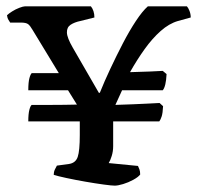

<svg xmlns="http://www.w3.org/2000/svg" viewBox="-20 -584 623 604"><path d="M341 0Q332 0 306 -3.5Q280 -7 248.5 -12.5Q217 -18 189 -24Q161 -30 149 -34Q149 -43 152.5 -50.5Q156 -58 159 -63L196 -68Q218 -71 224.5 -90.5Q231 -110 231 -159V-202H69Q69 -226 72.5 -239Q76 -252 80 -254Q107 -254 144.5 -254Q182 -254 222 -255L194 -300H69Q69 -325 72.5 -338Q76 -351 80 -354H165L83 -489Q75 -503 68.5 -508Q62 -513 45 -513H12Q11 -515 7 -521Q3 -527 2 -536Q7 -541 18 -548Q29 -555 41 -559.5Q53 -564 58 -564H266Q271 -558 274 -549Q277 -540 277 -529L233 -518Q214 -514 202 -506Q190 -498 190.5 -481.5Q191 -465 209 -434L291 -292H294Q308 -327 327 -367.5Q346 -408 366.5 -447.5Q387 -487 407.5 -518Q428 -549 445 -564H568Q572 -560 576 -550Q580 -540 580 -529L540 -518Q512 -510 485.5 -486.5Q459 -463 435 -429.5Q411 -396 389 -357Q424 -358 451 -359Q478 -360 492 -361L504 -351Q503 -331 500 -318.5Q497 -306 492 -300H364L343 -254Q375 -255 399 -256Q423 -257 443 -258Q463 -259 482 -260L493 -250Q492 -228 488.5 -217.5Q485 -207 481 -202H336V-124Q336 -108 331.5 -93.5Q327 -79 322 -71L414 -62Q416 -58 418.5 -51.5Q421 -45 421 -35Q415 -27 399.5 -18.5Q384 -10 367.5 -5Q351 0 341 0Z"/></svg>

Font: Texturina 12pt SemiBold
Style: Regular
Weight: 600
Designer: Guillermo Torres Carreño
Foundry: Omnibus-Type
Version: Version 1.002